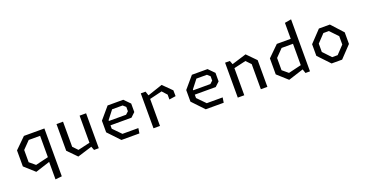

<svg xmlns="http://www.w3.org/2000/svg" viewBox="-41 -1610 5042 2654"><g transform="rotate(-20 2480.0 -282.5)"><path d="M438 -74.7 443.8 -94.7V-513.7H534.3V190L438 200ZM482.3 -438.5H276.2L170.2 -329.5V-149.7L254.5 -79.2L482.3 -133.5V-71L224.5 11.7L75 -122.8V-358.2L233.2 -513.7H482.3Z M808.5 -144.7 875.8 -74.2 1110.7 -128.5V-71L842.5 11.7L712.3 -121.2V-513.7H808.5ZM1147.7 0H1077.8L1052.2 -66.5V-513.7H1147.7Z M1318.3 -171.5V-342.2L1464.2 -513.7H1694.2L1779.7 -426.8V-301.8L1716 -241.8H1376.8V-305.8H1660.2L1700.2 -342.5V-406.2L1659.2 -442.5H1504.5L1407.8 -318.2V-192.2L1522.8 -74.5H1756.8L1745.2 0H1480.8Z M2295.2 -370.5 2231.2 -441.2 1991.7 -383.5V-434.3L2262.8 -525.3L2390 -399.2L2391.3 -313.3L2295.2 -299ZM1952.3 -513.7H2022.2L2047.8 -437.2V0H1952.3Z M2558.3 -171.5V-342.2L2704.2 -513.7H2934.2L3019.7 -426.8V-301.8L2956 -241.8H2616.8V-305.8H2900.2L2940.2 -342.5V-406.2L2899.2 -442.5H2744.5L2647.8 -318.2V-192.2L2762.8 -74.5H2996.8L2985.2 0H2720.8Z M3531.5 -369 3464.2 -439.5 3229.3 -385.2V-442.7L3497.5 -525.3L3627.7 -392.5V0H3531.5ZM3192.3 -513.7H3262.2L3287.8 -447.2V0H3192.3Z M4163.8 -73.3V-461.3L4158 -481.7V-748.3L4254.3 -765V0H4188.2ZM4202.3 -438.2H3996.2L3890.2 -329.2V-149.3L3974.5 -78.8L4202.3 -133.2V-70.7L3944.5 12L3795 -122.5V-357.8L3953.2 -513.3H4202.3Z M4410 -171.5V-342.2L4572.5 -513.7H4733.8L4890 -342.2V-171.5L4727.2 0H4572.5ZM4690.2 -79.5 4800.5 -195.5V-318.2L4690.2 -434.2H4609.5L4499.5 -318.2V-195.5L4609.5 -79.5Z"/></g></svg>

Font: Monaspace Krypton Var ExLight
Style: Regular
Weight: 200
Designer: Riley Cran and the Lettermatic Team
Version: Version 1.200 (Monaspace Krypton Var)